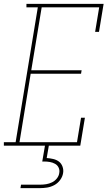

<svg xmlns="http://www.w3.org/2000/svg" viewBox="-49 -755 569 995"><path d="M-29 0V-18H32L147 -717H88V-735H488L464 -590H444L465 -717H167L113 -391H374L371 -373H110L52 -18H350L371 -145H391L367 0ZM57 220 60 202H160Q175 202 190.5 199.5Q206 197 220.5 190Q235 183 245.5 170Q256 157 258 142Q261 127 255 114Q249 101 236.5 94Q224 87 209.5 84.5Q195 82 180 82H170L184 0H204L193 64Q210 65 227 69Q244 73 256.5 82.5Q269 92 275 108.5Q281 125 278 142Q275 161 262.5 178Q250 195 232 204.5Q214 214 195 217Q176 220 157 220Z"/></svg>

Font: Iosevka Curly Slab Thin
Style: Italic
Weight: 100
Italic angle: -9°
Monospace: yes
Designer: Belleve Invis
Foundry: Belleve Invis
Version: Version 22.1.2; ttfautohint (v1.8.4)